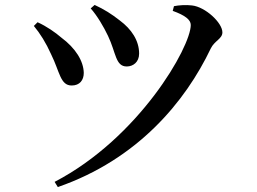

<svg xmlns="http://www.w3.org/2000/svg" viewBox="-20 -720 1040 777"><path d="M347 -686C373 -657 400 -611 417 -575C450 -506 447 -451 493 -451C519 -451 543 -469 543 -503C543 -556 512 -602 465 -637C432 -663 402 -682 363 -700ZM214 37C537 -75 730 -308 833 -524C848 -555 880 -563 880 -589C880 -628 811 -692 757 -698C732 -701 704 -699 684 -695L679 -676C729 -658 752 -640 752 -619C752 -530 543 -162 201 16ZM117 -615C142 -585 166 -547 187 -500C222 -429 224 -374 270 -374C303 -374 319 -396 319 -425C318 -473 286 -525 228 -568C205 -588 168 -614 132 -630Z"/></svg>

Font: Noto Serif JP SemiBold
Style: Regular
Weight: 600
Designer: Ryoko NISHIZUKA 西塚涼子 (kana & ideographs); Frank Grießhammer (Latin, Greek & Cyrillic); Wenlong ZHANG 张文龙 (bopomofo); San
Foundry: Adobe
Version: Version 2.001;hotconv 1.1.0;makeotfexe 2.6.0